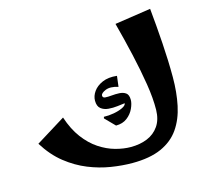

<svg xmlns="http://www.w3.org/2000/svg" viewBox="-106 -862 1073 992"><g transform="rotate(-15 430.0 -366.0)"><path d="M484 7Q431 7 371 -2.5Q311 -12 251.5 -36Q192 -60 137.5 -103Q83 -146 40 -215L198 -313Q220 -246 254.5 -200Q289 -154 330.5 -126.5Q372 -99 415.5 -87Q459 -75 498 -75Q547 -75 586 -91Q625 -107 648.5 -141Q672 -175 673 -227Q674 -288 661.5 -366Q649 -444 629 -532Q609 -620 585 -710L778 -739Q787 -648 793.5 -551.5Q800 -455 800 -368Q800 -287 785.5 -218Q771 -149 736 -98.5Q701 -48 639.5 -20.5Q578 7 484 7ZM452 -202 401 -254 403 -262Q429 -261 456.5 -266Q484 -271 504 -280.5Q524 -290 525 -302Q509 -300 485 -297Q461 -294 437 -296Q413 -298 396.5 -311Q380 -324 380 -354Q380 -379 396.5 -402.5Q413 -426 445 -440Q477 -454 523 -449L516 -392Q474 -405 448 -394Q422 -383 422 -370Q422 -358 436 -357Q450 -356 470.5 -358Q491 -360 511.5 -359Q532 -358 546 -348Q560 -338 560 -311Q560 -291 548 -265Q536 -239 512 -220.5Q488 -202 452 -202Z"/></g></svg>

Font: Marhey Medium
Style: Regular
Weight: 500
Designer: Nur Syamsi & Bustanul Arifin
Foundry: Namelatype
Version: Version 1.000